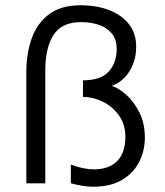

<svg xmlns="http://www.w3.org/2000/svg" viewBox="-20 -696 625 729"><path d="M80 0V-423Q80 -493 100.5 -550.5Q121 -608 166.5 -642Q212 -676 286 -676Q346 -676 393.5 -658Q441 -640 469 -605Q497 -570 497 -519Q497 -488 489 -463.5Q481 -439 468 -420Q455 -401 438.5 -388.5Q422 -376 404 -370Q430 -362 459 -336.5Q488 -311 509 -269.5Q530 -228 530 -173Q530 -124 508.5 -81.5Q487 -39 443.5 -13Q400 13 333 13Q314 13 293 9.5Q272 6 249 0V-71Q273 -62 295 -57.5Q317 -53 336 -53Q394 -53 425 -84.5Q456 -116 456 -177Q456 -224 431.5 -258Q407 -292 370 -310Q333 -328 295 -328V-391Q363 -391 393 -424.5Q423 -458 423 -510Q423 -547 404 -569.5Q385 -592 354.5 -602Q324 -612 288 -612Q214 -612 183 -563Q152 -514 152 -430V0Z"/></svg>

Font: Maven Pro VF Beta
Style: Regular
Weight: 400
Designer: Joe Prince
Foundry: Joe Prince
Version: Version 2.002